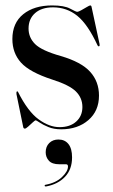

<svg xmlns="http://www.w3.org/2000/svg" viewBox="-20 -466 416 706"><path d="M199 1.5Q237.5 1.5 260.2 -19Q283 -39.5 283 -72.5Q283 -106 259 -129.8Q235 -153.5 172 -173.5Q89 -200.5 57.2 -235.8Q25.5 -271 25.5 -322.5Q25.5 -381.5 65.5 -413.8Q105.5 -446 171.5 -446Q216.5 -446 238 -434.2Q259.5 -422.5 264 -422.5Q268 -422.5 278.5 -428.2Q289 -434 299 -440Q309 -446 311.5 -446Q315.5 -446 316.5 -441.5L346 -304.5Q347.5 -297.5 344.5 -296Q341.5 -294.5 339 -298.5Q303 -376.5 264.2 -407.8Q225.5 -439 175 -439Q133 -439 109 -417.8Q85 -396.5 85 -361Q85 -328 109 -304Q133 -280 203.5 -260Q279 -238 311.5 -202Q344 -166 344 -114.5Q344 -58 304.8 -24.2Q265.5 9.5 205 9.5Q178 9.5 158 1.2Q138 -7 126 -15.2Q114 -23.5 111 -23.5Q108.5 -23.5 100.2 -15.8Q92 -8 83.5 -0.5Q75 7 71.5 7Q66 7 65 -0.5L40.5 -120Q39.5 -128 42.5 -130Q44.5 -131 46.5 -127.5Q82.5 -56 122 -27.2Q161.5 1.5 199 1.5ZM198 138Q171.5 138 159.8 125Q148 112 148 94Q148 73 161 60Q174 47 195 47Q218.5 47 231.8 63.8Q245 80.5 245 112.5Q245 157 219 184.2Q193 211.5 150 219.5Q145 220.5 144.5 217.5Q143.5 214 147 213.5Q185.5 206.5 207.8 185.2Q230 164 230 146Q230 138 222.5 138Z"/></svg>

Font: Fraunces144ptRegular
Style: Regular
Weight: 400
Version: Version 1.000;[0bf87f6ff]